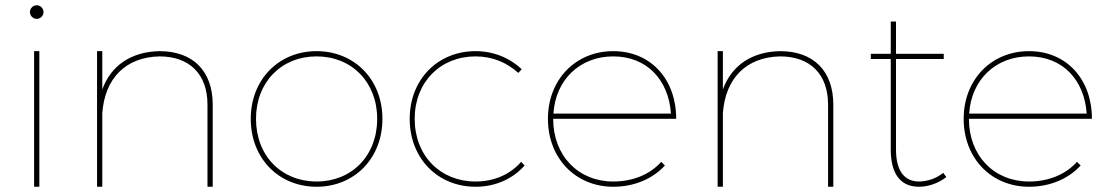

<svg xmlns="http://www.w3.org/2000/svg" viewBox="-20 -712 4231 732"><path d="M120 -692C106 -692 94 -680 94 -666C94 -652 106 -640 120 -640C134 -640 146 -652 146 -666C146 -680 134 -692 120 -692ZM110 -517V0H130V-517Z M588 -517C480 -515 403 -462 370 -371V-517H350V0H370V-281C380 -414 459 -494 588 -497C703 -497 771 -429 771 -313V0H791V-313C791 -441 716 -517 588 -517Z M1187 -517C1043 -517 936 -409 936 -259C936 -108 1043 0 1187 0C1331 0 1438 -108 1438 -259C1438 -409 1331 -517 1187 -517ZM1187 -497C1321 -497 1418 -399 1418 -259C1418 -118 1321 -20 1187 -20C1053 -20 956 -118 956 -259C956 -399 1053 -497 1187 -497Z M1956 -434 1969 -448C1924 -491 1862 -517 1793 -517C1649 -517 1542 -409 1542 -259C1542 -108 1649 0 1793 0C1869 0 1935 -30 1980 -81L1967 -95C1925 -47 1864 -20 1793 -20C1659 -20 1561 -118 1561 -259C1561 -399 1659 -497 1793 -497C1858 -497 1913 -473 1956 -434Z M2318 -20C2185 -20 2089 -118 2089 -259H2558C2558 -409 2462 -517 2318 -517C2175 -517 2069 -409 2069 -259C2069 -108 2175 0 2318 0C2398 0 2468 -30 2515 -81L2501 -95C2458 -47 2393 -20 2318 -20ZM2318 -497C2446 -497 2529 -408 2538 -279H2090C2098 -408 2191 -497 2318 -497Z M2954 -517C2846 -515 2769 -462 2736 -371V-517H2716V0H2736V-281C2746 -414 2825 -494 2954 -497C3069 -497 3137 -429 3137 -313V0H3157V-313C3157 -441 3082 -517 2954 -517Z M3576 -53C3550 -32 3518 -21 3486 -20C3427 -19 3396 -62 3396 -142V-487H3578V-507H3396V-630H3376V-507H3300V-487H3376V-142C3376 -48 3414 1 3486 0C3523 -1 3558 -14 3588 -37Z M3903 -20C3770 -20 3674 -118 3674 -259H4143C4143 -409 4047 -517 3903 -517C3760 -517 3654 -409 3654 -259C3654 -108 3760 0 3903 0C3983 0 4053 -30 4100 -81L4086 -95C4043 -47 3978 -20 3903 -20ZM3903 -497C4031 -497 4114 -408 4123 -279H3675C3683 -408 3776 -497 3903 -497Z"/></svg>

Font: Montserrat Thin
Style: Regular
Weight: 250
Designer: Julieta Ulanovsky
Foundry: Julieta Ulanovsky
Version: Version 4.000